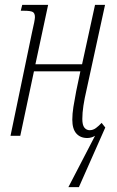

<svg xmlns="http://www.w3.org/2000/svg" viewBox="-20 -556 479 786"><path d="M369 0Q354 9 337 9Q309 9 292.5 -9.5Q276 -28 276 -66Q276 -90 280.5 -118.5Q285 -147 292 -183L309 -264H119L63 0H23L111 -423Q123 -474 123 -486Q123 -502 114 -507Q105 -512 78 -512H65L71 -536H177L125 -293H316L369 -536H410L334 -187Q326 -153 321.5 -123.5Q317 -94 317 -69Q317 -44 325.5 -33.5Q334 -23 347 -23Q361 -23 373 -32Q385 -41 396 -53L411 -34L303 210H260Z"/></svg>

Font: Noto Serif ExtraCondensed ExtraLight
Style: Italic
Weight: 200
Width: 2
Italic angle: -12°
Designer: Monotype Design Team
Foundry: Monotype Imaging Inc.
Version: Version 2.014; ttfautohint (v1.8.4.7-5d5b)